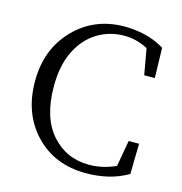

<svg xmlns="http://www.w3.org/2000/svg" viewBox="-111 -847 913 964"><g transform="rotate(15 345.0 -365.0)"><path d="M587 -196H641L638 -38Q587 -9 533 3.5Q479 16 421 16Q258 16 156.5 -90.5Q55 -197 55 -365Q55 -531 159 -638.5Q263 -746 421 -746Q470 -746 522.5 -734.5Q575 -723 628 -692L632 -535H577L553 -670Q492 -701 432 -701Q353 -701 289.5 -661.5Q226 -622 189.5 -547Q153 -472 153 -365Q153 -203 229.5 -116Q306 -29 425 -29Q494 -29 563 -60Z"/></g></svg>

Font: Han-Nom Khai
Style: Regular
Weight: 400
Version: Version 1.200;June 22, 2023;FontCreator 14.0.0.2814 64-bit